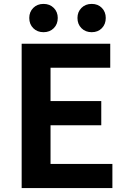

<svg xmlns="http://www.w3.org/2000/svg" viewBox="-20 -964 655 984"><path d="M91 -740H545V-617H239V-446H499V-322H239V-124H556V0H91ZM203 -799Q171 -799 150.5 -819.5Q130 -840 130 -872Q130 -903 150.5 -923.5Q171 -944 203 -944Q235 -944 255.5 -923.5Q276 -903 276 -872Q276 -840 255.5 -819.5Q235 -799 203 -799ZM450 -799Q418 -799 397.5 -819.5Q377 -840 377 -872Q377 -903 397.5 -923.5Q418 -944 450 -944Q482 -944 502 -923.5Q522 -903 522 -872Q522 -840 502 -819.5Q482 -799 450 -799Z"/></svg>

Font: SpoqaHanSans-Bold
Style: Regular
Weight: 700
Designer: [Spoqa Han Sans] Dong-huui Kim \uAE40 \uB3D9 \uD718   [Noto Sans] Ryoko NISHIZUKA \u897F \u585A \u6DBC \u5B50  (kana & i
Foundry: Spoqa (http://www.spoqa-han-sans.com)
Version: Version 2.000